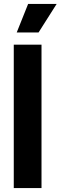

<svg xmlns="http://www.w3.org/2000/svg" viewBox="-20 -956 308 976"><path d="M65 -791H176L268 -936H123ZM50 0H191V-729H50Z"/></svg>

Font: Mona Sans SemiCondensed
Style: Bold
Weight: 700
Width: 4
Designer: Deni Anggara
Foundry: GitHub
Version: Version 2.000